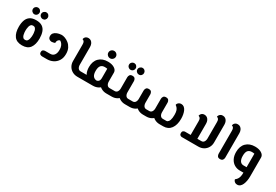

<svg xmlns="http://www.w3.org/2000/svg" viewBox="63 -1849 4652 3239"><g transform="rotate(30 2389.0 -230.0)"><path d="M267 9Q161 9 113 -56.5Q65 -122 65 -239Q65 -312 84.5 -366Q104 -420 148 -450Q192 -480 267 -480Q343 -480 387 -450Q431 -420 450 -365.5Q469 -311 469 -239Q469 -123 421.5 -57Q374 9 267 9ZM267 -97Q294 -97 308.5 -114Q323 -131 329.5 -155Q336 -179 337.5 -201.5Q339 -224 339 -236Q339 -248 337.5 -270.5Q336 -293 329.5 -317Q323 -341 308.5 -357.5Q294 -374 267 -374Q240 -374 225.5 -357.5Q211 -341 204.5 -317Q198 -293 196.5 -270.5Q195 -248 195 -236Q195 -224 196.5 -201.5Q198 -179 204.5 -155Q211 -131 225.5 -114Q240 -97 267 -97ZM348.4 -550Q322 -550 302.5 -569Q283 -588 283 -615Q283 -641.9 302.5 -660.9Q322 -680 348.4 -680Q376 -680 394.5 -660.9Q413 -641.9 413 -615Q413 -588 394.5 -569Q376 -550 348.4 -550ZM186.2 -550Q160 -550 140.5 -569Q121 -588 121 -615Q121 -641.9 140.3 -660.9Q159.6 -680 185.7 -680Q213 -680 232 -660.9Q251 -641.9 251 -615Q251 -588 232.2 -569Q213.5 -550 186.2 -550Z M655 0Q635 0 617 -11.5Q599 -23 599 -53Q599 -83 617 -94.5Q635 -106 655 -106H751Q802 -106 829 -141.5Q856 -177 856 -240Q856 -287 843.5 -317Q831 -347 813.5 -364Q796 -381 781 -388L799 -384Q789 -388 773.5 -382Q758 -376 745.5 -358Q733 -340 733 -307Q722 -303 703.5 -298Q685 -293 670 -293Q644 -293 621.5 -311Q599 -329 599 -367Q599 -402 619 -424.5Q639 -447 667.5 -459Q696 -471 723 -475.5Q750 -480 764 -480Q791 -480 828 -467Q865 -454 901.5 -425.5Q938 -397 962 -350.5Q986 -304 986 -236Q986 -158 952.5 -105.5Q919 -53 865.5 -26.5Q812 0 751 0Z M1343 0Q1287 0 1242.5 -25Q1198 -50 1172.5 -94Q1147 -138 1147 -193V-513Q1147 -549 1138 -565Q1129 -581 1118 -586Q1107 -591 1101 -594Q1101 -602 1108.5 -618Q1116 -634 1133.5 -647Q1151 -660 1181 -660Q1210 -660 1231.5 -644.5Q1253 -629 1265 -602Q1277 -575 1277 -540V-193Q1277 -173 1284 -152.5Q1291 -132 1306 -119Q1321 -106 1343 -106H1370V0ZM1370 0V-106Q1381 -106 1385.5 -91.5Q1390 -77 1390 -53Q1390 -29 1385.5 -14.5Q1381 0 1370 0Z M1908 0Q1852 0 1807.5 -25Q1763 -50 1737.5 -94Q1712 -138 1712 -193H1842Q1842 -173 1849 -152.5Q1856 -132 1871 -119Q1886 -106 1908 -106H1959V0ZM1370 0V-106H1642Q1676 -106 1694 -127Q1712 -148 1712 -188V-369Q1705 -371 1692 -372.5Q1679 -374 1664 -374Q1612 -374 1586 -343Q1560 -312 1560 -241Q1560 -177 1583.5 -144Q1607 -111 1653 -106L1640 -1Q1582 -7 1534.5 -34.5Q1487 -62 1458.5 -113.5Q1430 -165 1430 -241Q1430 -354 1493.5 -417Q1557 -480 1664 -480Q1743 -480 1792.5 -448.5Q1842 -417 1842 -369V-188Q1842 -134 1816.5 -91.5Q1791 -49 1746 -24.5Q1701 0 1642 0ZM1370 0Q1360 0 1355 -14.5Q1350 -29 1350 -53Q1350 -77 1355 -91.5Q1360 -106 1370 -106ZM1959 0V-106Q1970 -106 1974.5 -91.5Q1979 -77 1979 -53Q1979 -29 1974.5 -14.5Q1970 0 1959 0ZM1665.4 -545Q1634 -545 1612.5 -566.4Q1591 -587.8 1591 -616.8Q1591 -647 1612.4 -668Q1633.7 -689 1665.1 -689Q1694 -689 1715.5 -667.8Q1737 -646.6 1737 -616.7Q1737 -588 1715.6 -566.5Q1694.3 -545 1665.4 -545Z M1959 0V-106H2010Q2033 -106 2047.5 -119Q2062 -132 2069 -152.5Q2076 -173 2076 -193V-414Q2076 -437 2090 -458.5Q2104 -480 2141 -480Q2178 -480 2192 -458.5Q2206 -437 2206 -414V-193Q2206 -138 2180.5 -94Q2155 -50 2111 -25Q2067 0 2010 0ZM2272 0Q2216 0 2171.5 -25Q2127 -50 2101.5 -94Q2076 -138 2076 -193H2206Q2206 -173 2213 -152.5Q2220 -132 2235 -119Q2250 -106 2272 -106H2323V0ZM2323 0V-106Q2334 -106 2338.5 -91.5Q2343 -77 2343 -53Q2343 -29 2338.5 -14.5Q2334 0 2323 0ZM1959 0Q1949 0 1944 -14.5Q1939 -29 1939 -53Q1939 -77 1944 -91.5Q1949 -106 1959 -106ZM2222.4 -550Q2196 -550 2176.5 -569Q2157 -588 2157 -615Q2157 -641.9 2176.5 -660.9Q2196 -680 2222.4 -680Q2250 -680 2268.5 -660.9Q2287 -641.9 2287 -615Q2287 -588 2268.5 -569Q2250 -550 2222.4 -550ZM2060.2 -550Q2034 -550 2014.5 -569Q1995 -588 1995 -615Q1995 -641.9 2014.3 -660.9Q2033.6 -680 2059.7 -680Q2087 -680 2106 -660.9Q2125 -641.9 2125 -615Q2125 -588 2106.2 -569Q2087.5 -550 2060.2 -550Z M2987 0V-106H3015Q3026 -106 3036 -112Q3046 -118 3055 -129.5Q3064 -141 3070.5 -159.5Q3077 -178 3080.5 -203.5Q3084 -229 3084 -261Q3084 -310 3075.5 -339Q3067 -368 3052 -386Q3037 -404 3016 -419Q3016 -430 3024.5 -444Q3033 -458 3050.5 -469Q3068 -480 3093 -480Q3124 -480 3147 -462Q3170 -444 3184.5 -413.5Q3199 -383 3206.5 -343.5Q3214 -304 3214 -260Q3214 -139 3162 -69.5Q3110 0 3015 0ZM2623 0Q2566 0 2522 -25Q2478 -50 2452.5 -94Q2427 -138 2427 -193H2557Q2557 -173 2564 -152.5Q2571 -132 2586 -119Q2601 -106 2623 -106H2645V0ZM2323 0V-106H2361Q2384 -106 2398.5 -119Q2413 -132 2420 -152.5Q2427 -173 2427 -193V-359Q2427 -382 2441 -403.5Q2455 -425 2492 -425Q2529 -425 2543 -403.5Q2557 -382 2557 -359V-193Q2557 -138 2531.5 -94Q2506 -50 2462 -25Q2418 0 2361 0ZM2945 0Q2889 0 2844.5 -25Q2800 -50 2774.5 -94Q2749 -138 2749 -193H2879Q2879 -173 2886 -152.5Q2893 -132 2908 -119Q2923 -106 2945 -106H2987V0ZM2645 0V-106H2683Q2706 -106 2720.5 -119Q2735 -132 2742 -152.5Q2749 -173 2749 -193V-383Q2749 -406 2763 -427.5Q2777 -449 2814 -449Q2851 -449 2865 -427.5Q2879 -406 2879 -383V-193Q2879 -138 2853.5 -94Q2828 -50 2784 -25Q2740 0 2683 0ZM2323 0Q2313 0 2308 -14.5Q2303 -29 2303 -53Q2303 -77 2308 -91.5Q2313 -106 2323 -106Z M3377 0Q3360 0 3344.5 -13Q3329 -26 3329 -53Q3329 -80 3344.5 -93Q3360 -106 3379 -106H3699Q3722 -106 3736.5 -119Q3751 -132 3758 -152.5Q3765 -173 3765 -193V-513Q3765 -549 3756 -565Q3747 -581 3736 -586Q3725 -591 3719 -594Q3719 -603 3726.5 -618.5Q3734 -634 3751.5 -647Q3769 -660 3798 -660Q3828 -660 3849.5 -644.5Q3871 -629 3883 -602Q3895 -575 3895 -540V-193Q3895 -138 3869.5 -94Q3844 -50 3800 -25Q3756 0 3699 0ZM3489 -106V-372Q3489 -408 3480 -424Q3471 -440 3460 -445Q3449 -450 3443 -453Q3443 -462 3450.5 -477.5Q3458 -493 3475.5 -506Q3493 -519 3522 -519Q3552 -519 3573.5 -503.5Q3595 -488 3607 -461Q3619 -434 3619 -399V-106Z M4121 0Q4084 0 4070 -21.5Q4056 -43 4056 -68V-513Q4056 -549 4047 -565Q4038 -581 4027 -586Q4016 -591 4010 -594Q4010 -602 4017.5 -618Q4025 -634 4042.5 -647Q4060 -660 4090 -660Q4119 -660 4140.5 -644.5Q4162 -629 4174 -602Q4186 -575 4186 -540V-66Q4186 -43 4172 -21.5Q4158 0 4121 0Z M4506 0Q4448 0 4400 -28.5Q4352 -57 4324 -111Q4296 -165 4296 -241Q4296 -354 4359.5 -417Q4423 -480 4530 -480Q4609 -480 4658.5 -448.5Q4708 -417 4708 -369V0H4578V-369Q4571 -371 4558 -372.5Q4545 -374 4530 -374Q4478 -374 4452 -343Q4426 -312 4426 -241Q4426 -177 4449.5 -141.5Q4473 -106 4519 -106H4708V0ZM4586 229Q4561 229 4544 218Q4527 207 4518.5 192.5Q4510 178 4510 168Q4531 152 4546 132Q4561 112 4569.5 80.5Q4578 49 4578 0V-106H4708V0Q4708 44 4700.5 85Q4693 126 4678.5 158.5Q4664 191 4641 210Q4618 229 4586 229Z"/></g></svg>

Font: El Messiri
Style: Regular
Weight: 400
Designer: Mohamed Gaber
Foundry: Kief Type Foundry
Version: Version 2.020